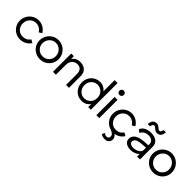

<svg xmlns="http://www.w3.org/2000/svg" viewBox="257 -2115 3714 3714"><g transform="rotate(45 2114.0 -257.5)"><path d="M40 -248Q40 -319.8 74.7 -380.4Q109.4 -440.9 168.7 -476.1Q228 -511.2 297.9 -511.2Q366.7 -511.2 426.3 -476.1Q485.8 -440.9 520 -381.8L458 -344.2Q433.6 -388.2 391.4 -413.1Q349.1 -438 297.9 -438Q221.2 -438 170.2 -383.5Q119.1 -329.1 119.1 -250Q119.1 -170.9 169.9 -118.4Q220.7 -65.9 297.9 -65.9Q348.1 -65.9 388.4 -86.9Q428.7 -107.9 454.1 -148.9L519 -111.8Q485.8 -55.2 426.5 -23.2Q367.2 8.8 297.9 8.8Q227.5 8.8 168.5 -24.9Q109.4 -58.6 74.7 -117.7Q40 -176.8 40 -248Z M579.6 -248Q579.6 -319.8 614.5 -380.4Q649.4 -440.9 709.5 -476.1Q769.5 -511.2 839.8 -511.2Q910.2 -511.2 970 -476.1Q1029.8 -440.9 1064.7 -380.4Q1099.6 -319.8 1099.6 -248Q1099.6 -176.8 1064.7 -117.9Q1029.8 -59.1 970.2 -25.6Q910.6 7.8 839.8 7.8Q769 7.8 709.5 -25.6Q649.9 -59.1 614.7 -117.9Q579.6 -176.8 579.6 -248ZM659.7 -250Q659.7 -172.9 711.7 -120.8Q763.7 -68.8 839.8 -68.8Q916 -68.8 968 -120.8Q1020 -172.9 1020 -250Q1020 -327.6 967.8 -382.3Q915.5 -437 839.8 -437Q764.2 -437 711.9 -382.3Q659.7 -327.6 659.7 -250Z M1437.5 -509.8Q1522.5 -509.8 1577.4 -460.9Q1632.3 -412.1 1632.3 -319.8V0H1552.2V-292Q1552.2 -370.1 1518.8 -405Q1485.4 -439.9 1429.2 -439.9Q1400.4 -439.9 1374 -430.4Q1347.7 -420.9 1324.7 -401.4Q1301.8 -381.8 1288.1 -346.9Q1274.4 -312 1274.4 -266.1V0H1194.3V-500H1264.2L1269.5 -421.9Q1294.9 -466.8 1338.9 -488.3Q1382.8 -509.8 1437.5 -509.8Z M2231.4 -730V0H2158.2V-86.9Q2134.8 -43.5 2087.6 -17.8Q2040.5 7.8 1979.5 7.8Q1929.7 7.8 1884.5 -11.2Q1839.4 -30.3 1805.7 -63.7Q1772 -97.2 1752.2 -145.8Q1732.4 -194.3 1732.4 -250Q1732.4 -305.7 1752.2 -354.2Q1772 -402.8 1805.7 -436.3Q1839.4 -469.7 1884.5 -488.8Q1929.7 -507.8 1979.5 -507.8Q2035.2 -507.8 2080.1 -484.1Q2125 -460.4 2151.4 -422.9V-730ZM1807.1 -250Q1807.1 -169.9 1857.9 -116.9Q1908.7 -64 1979.5 -64Q2054.2 -64 2106.2 -114.3Q2158.2 -164.6 2158.2 -244.1V-255.9Q2158.2 -335 2106.2 -385Q2054.2 -435.1 1979.5 -435.1Q1908.7 -435.1 1857.9 -382.3Q1807.1 -329.6 1807.1 -250Z M2463.4 -609.4Q2445.8 -591.8 2420.9 -591.8Q2396 -591.8 2378.4 -609.4Q2360.8 -627 2360.8 -651.9Q2360.8 -676.8 2378.4 -694.3Q2396 -711.9 2420.9 -711.9Q2445.8 -711.9 2463.4 -694.3Q2481 -676.8 2481 -651.9Q2481 -627 2463.4 -609.4ZM2380.9 0V-500H2460.9V0Z M2585.9 -248Q2585.9 -319.8 2620.6 -380.4Q2655.3 -440.9 2714.6 -476.1Q2773.9 -511.2 2843.8 -511.2Q2912.6 -511.2 2972.2 -476.1Q3031.7 -440.9 3065.9 -381.8L3003.9 -344.2Q2979.5 -388.2 2937.3 -413.1Q2895 -438 2843.8 -438Q2767.1 -438 2716.1 -383.5Q2665 -329.1 2665 -250Q2665 -170.9 2715.8 -118.4Q2766.6 -65.9 2843.8 -65.9Q2894 -65.9 2934.3 -86.9Q2974.6 -107.9 3000 -148.9L3064.9 -111.8Q3036.6 -64 2989.3 -33.2Q2941.9 -2.4 2884.8 5.9Q2939.9 49.8 2939.9 107.9Q2939.9 152.3 2908.4 183.6Q2877 214.8 2823.7 214.8Q2752.4 214.8 2713.9 180.2L2744.1 125Q2772.5 154.8 2813 154.8Q2837.4 154.8 2853.8 138.9Q2870.1 123 2870.1 97.2Q2870.1 66.9 2851.1 46.1Q2832 25.4 2779.8 1Q2695.3 -19.5 2640.6 -88.4Q2585.9 -157.2 2585.9 -248Z M3376.5 -509.8Q3419.9 -509.8 3457 -499.3Q3494.1 -488.8 3522.7 -468.5Q3551.3 -448.2 3567.4 -415.3Q3583.5 -382.3 3583.5 -339.8V-94.2V7.8L3503.9 8.8V-64.9Q3477.1 -30.8 3426.3 -10.5Q3375.5 9.8 3325.7 9.8Q3244.6 9.8 3195.1 -24.7Q3145.5 -59.1 3145.5 -124Q3145.5 -175.8 3179.9 -214.4Q3214.4 -252.9 3273.9 -271Q3355 -296.4 3503.9 -298.8V-330.1Q3503.9 -379.4 3468.5 -409.7Q3433.1 -439.9 3376.5 -439.9Q3318.4 -439.9 3276.1 -415.8Q3233.9 -391.6 3213.9 -345.2L3154.8 -388.2Q3174.3 -444.8 3232.2 -477.3Q3290 -509.8 3376.5 -509.8ZM3204.6 -582Q3214.8 -715.8 3317.9 -715.8Q3338.4 -715.8 3356 -708.7Q3373.5 -701.7 3386 -691.7Q3398.4 -681.6 3409.4 -671.9Q3420.4 -662.1 3431.6 -655Q3442.9 -647.9 3453.6 -647.9Q3475.1 -647.9 3486.8 -665.3Q3498.5 -682.6 3503.9 -716.8H3566.9Q3556.6 -583 3454.6 -583Q3433.6 -583 3415.8 -590.1Q3397.9 -597.2 3385.7 -607.2Q3373.5 -617.2 3362.5 -627Q3351.6 -636.7 3340.1 -643.8Q3328.6 -650.9 3316.9 -650.9Q3295.4 -650.9 3284.2 -633.5Q3272.9 -616.2 3267.6 -582ZM3225.6 -124Q3225.6 -93.3 3255.4 -75.2Q3285.2 -57.1 3329.6 -57.1Q3370.6 -57.1 3410.2 -70.8Q3449.7 -84.5 3476.8 -110.6Q3503.9 -136.7 3503.9 -168V-234.9Q3369.1 -229.5 3298.8 -210Q3265.6 -200.2 3245.6 -178Q3225.6 -155.8 3225.6 -124Z M3678.2 -248Q3678.2 -319.8 3713.1 -380.4Q3748 -440.9 3808.1 -476.1Q3868.2 -511.2 3938.5 -511.2Q4008.8 -511.2 4068.6 -476.1Q4128.4 -440.9 4163.3 -380.4Q4198.2 -319.8 4198.2 -248Q4198.2 -176.8 4163.3 -117.9Q4128.4 -59.1 4068.8 -25.6Q4009.3 7.8 3938.5 7.8Q3867.7 7.8 3808.1 -25.6Q3748.5 -59.1 3713.4 -117.9Q3678.2 -176.8 3678.2 -248ZM3758.3 -250Q3758.3 -172.9 3810.3 -120.8Q3862.3 -68.8 3938.5 -68.8Q4014.6 -68.8 4066.7 -120.8Q4118.7 -172.9 4118.7 -250Q4118.7 -327.6 4066.4 -382.3Q4014.2 -437 3938.5 -437Q3862.8 -437 3810.5 -382.3Q3758.3 -327.6 3758.3 -250Z"/></g></svg>

Font: Human Sans
Style: Regular
Weight: 400
Designer: Tim Radville
Foundry: Continuum
Version: Version 1.000;FEAKit 1.0